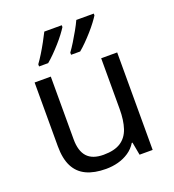

<svg xmlns="http://www.w3.org/2000/svg" viewBox="-140 -874 897 992"><g transform="rotate(-20 309.0 -378.0)"><path d="M533 -536V0H461L448 -71H444Q427 -43 400 -25Q373 -7 341 1.5Q309 10 274 10Q210 10 166.5 -10.5Q123 -31 101 -74Q79 -117 79 -185V-536H168V-191Q168 -127 197 -95Q226 -63 287 -63Q347 -63 381.5 -85.5Q416 -108 430.5 -151.5Q445 -195 445 -257V-536ZM488 -756Q480 -743 465 -723Q450 -703 430.5 -681Q411 -659 391.5 -639.5Q372 -620 355 -606H305V-618Q319 -637 335 -663Q351 -689 366.5 -716.5Q382 -744 392 -766H488ZM312 -756Q304 -743 289 -723Q274 -703 254.5 -681Q235 -659 215.5 -639.5Q196 -620 179 -606H129V-618Q143 -637 159 -663Q175 -689 190 -716.5Q205 -744 216 -766H312Z"/></g></svg>

Font: Noto Sans Gurmukhi
Style: Regular
Weight: 400
Designer: Jelle Bosma - Monotype Design Team
Foundry: Monotype Imaging Inc.
Version: Version 2.003